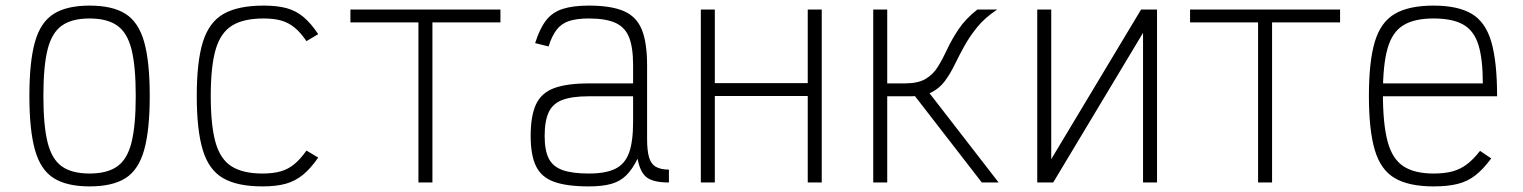

<svg xmlns="http://www.w3.org/2000/svg" viewBox="-20 -652 5440 686"><path d="M300 14Q219 14 172 -15.5Q125 -45 105 -116Q85 -187 85 -309Q85 -432 105 -502.5Q125 -573 172 -602.5Q219 -632 300 -632Q382 -632 428.5 -602.5Q475 -573 495 -502.5Q515 -432 515 -309Q515 -187 495 -116Q475 -45 428.5 -15.5Q382 14 300 14ZM300 -32Q363 -32 399 -57.5Q435 -83 450 -143.5Q465 -204 465 -309Q465 -415 450 -475Q435 -535 399 -560.5Q363 -586 300 -586Q237 -586 201 -560.5Q165 -535 150 -475Q135 -415 135 -309Q135 -204 150 -143.5Q165 -83 201 -57.5Q237 -32 300 -32Z M918 14Q828 14 777 -15.5Q726 -45 704.5 -116Q683 -187 683 -309Q683 -432 705 -502.5Q727 -573 779 -602.5Q831 -632 922 -632Q970 -632 1003.5 -623Q1037 -614 1064 -591.5Q1091 -569 1117 -530L1075 -505Q1054 -536 1032.5 -553.5Q1011 -571 985 -578.5Q959 -586 922 -586Q850 -586 809 -560.5Q768 -535 750.5 -475Q733 -415 733 -309Q733 -204 750 -143.5Q767 -83 807.5 -57.5Q848 -32 918 -32Q955 -32 982 -39.5Q1009 -47 1031 -65Q1053 -83 1075 -114L1117 -89Q1090 -50 1062.5 -27.5Q1035 -5 1001 4.5Q967 14 918 14Z M1475 0V-618H1525V0ZM1232 -572V-618H1768V-572Z M2084 14Q2005 14 1959.5 -2.5Q1914 -19 1895 -58.5Q1876 -98 1876 -166Q1876 -238 1895 -279Q1914 -320 1959.5 -337Q2005 -354 2084 -354H2242V-419Q2242 -483 2227.5 -519Q2213 -555 2178.5 -570.5Q2144 -586 2084 -586Q2041 -586 2013.5 -577Q1986 -568 1969 -546Q1952 -524 1940 -486L1892 -498Q1908 -549 1930.5 -578.5Q1953 -608 1990 -620Q2027 -632 2084 -632Q2163 -632 2208.5 -612.5Q2254 -593 2273 -546.5Q2292 -500 2292 -419V-156Q2292 -114 2299 -90Q2306 -66 2323.5 -56Q2341 -46 2370 -46V0Q2315 0 2291 -18Q2267 -36 2258 -85Q2240 -48 2218 -26Q2196 -4 2164 5Q2132 14 2084 14ZM2084 -32Q2144 -32 2178.5 -49Q2213 -66 2227.5 -106Q2242 -146 2242 -216V-308H2084Q2024 -308 1989.5 -295Q1955 -282 1940.5 -251Q1926 -220 1926 -166Q1926 -115 1940.5 -86Q1955 -57 1989.5 -44.5Q2024 -32 2084 -32Z M2866 0V-618H2916V0ZM2484 0V-618H2534V0ZM2513 -309V-355H2887V-309Z M3122 -308V-354H3212Q3260 -354 3287 -370Q3314 -386 3331 -413.5Q3348 -441 3364 -475.5Q3380 -510 3404.5 -547Q3429 -584 3472 -618H3543Q3499 -589 3471.5 -555Q3444 -521 3425 -486.5Q3406 -452 3390.5 -420Q3375 -388 3356 -362.5Q3337 -337 3309 -322.5Q3281 -308 3236 -308ZM3100 0V-618H3150V0ZM3488 0 3234 -328 3284 -341 3548 0Z M3686 0V-618H3736V0H3686L4057 -618H4114V0H4064V-618H4114L3743 0Z M4475 0V-618H4525V0ZM4232 -572V-618H4768V-572Z M5102 14Q5014 14 4963.5 -15.5Q4913 -45 4892 -116Q4871 -187 4871 -309Q4871 -432 4892 -502.5Q4913 -573 4963.5 -602.5Q5014 -632 5102 -632Q5189 -632 5238.5 -602.5Q5288 -573 5308.5 -502Q5329 -431 5329 -308H4900V-354H5278Q5278 -442 5262 -492.5Q5246 -543 5207.5 -564.5Q5169 -586 5102 -586Q5033 -586 4993.5 -561.5Q4954 -537 4937.5 -478.5Q4921 -420 4921 -318Q4921 -210 4937.5 -147.5Q4954 -85 4993.5 -58.5Q5033 -32 5102 -32Q5141 -32 5169 -39.5Q5197 -47 5220.5 -64.5Q5244 -82 5268 -113L5308 -86Q5280 -48 5252 -26Q5224 -4 5188.5 5Q5153 14 5102 14Z"/></svg>

Font: Victor Mono Thin
Style: Regular
Weight: 100
Monospace: yes
Designer: Rune Bjørnerås
Version: Version 1.561;gftools[0.9.30]